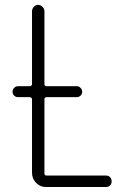

<svg xmlns="http://www.w3.org/2000/svg" viewBox="-20 -750 540 770"><path d="M51.8 -360.4Q43 -360.4 36.6 -366.7Q30.3 -373 30.3 -381.8Q30.3 -390.6 36.6 -397.5Q43 -404.3 51.8 -404.3H98.6Q107.4 -404.3 108.4 -412.1V-704.1Q108.4 -714.8 115.7 -722.7Q123 -730.5 132.8 -730.5Q142.6 -730.5 150.4 -722.7Q158.2 -714.8 158.2 -704.1V-412.1Q158.2 -404.3 167 -404.3H288.1Q296.9 -404.3 303.2 -397.5Q309.6 -390.6 309.6 -381.8Q309.6 -373 303.2 -366.7Q296.9 -360.4 288.1 -360.4H167Q158.2 -360.4 158.2 -351.6V-54.7Q158.2 -45.9 167 -45.9H405.3Q415 -45.9 421.4 -39.6Q427.7 -33.2 427.7 -22.9Q427.7 -12.7 421.4 -6.3Q415 0 405.3 0H164.1Q140.6 0 124.5 -17.1Q108.4 -34.2 108.4 -56.6V-351.6Q108.4 -359.4 98.6 -360.4Z"/></svg>

Font: Rounded Mgen+ 1m light
Style: Regular
Weight: 200
Designer: [Source Han Sans]
Ryoko NISHIZUKA  (kana & ideographs); Paul D. Hunt (Latin, Greek & Cyrillic); Wenlong ZHANG  (bopomofo
Version: Version 1.059.20150602